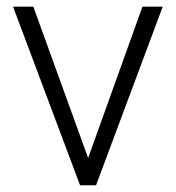

<svg xmlns="http://www.w3.org/2000/svg" viewBox="-20 -548 521 568"><path d="M240.7 -80.6 401.4 -528.3H461.4L264.2 0H216.8L18.6 -528.3H78.6Z"/></svg>

Font: Roboto Light
Style: Regular
Weight: 300
Designer: Google
Version: Version 2.134; 2016; ttfautohint (v1.6)